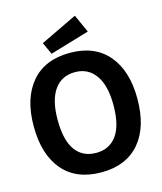

<svg xmlns="http://www.w3.org/2000/svg" viewBox="-121 -900 842 1000"><g transform="rotate(-15 300.0 -400.0)"><path d="M302 12Q167 12 94.5 -73Q22 -158 22 -311Q22 -461 94.5 -546.5Q167 -632 302 -632Q436 -632 508.5 -546.5Q581 -461 581 -311Q581 -158 508.5 -73Q436 12 302 12ZM302 -93Q373 -93 412.5 -147Q452 -201 452 -312Q452 -416 412.5 -472Q373 -528 302 -528Q229 -528 190 -472Q151 -416 151 -312Q151 -201 190 -147Q229 -93 302 -93ZM210 -652 180 -717 378 -812 422 -715Z"/></g></svg>

Font: Inconsolata Expanded ExtraBold
Style: Regular
Weight: 800
Width: 7
Monospace: yes
Designer: Raph Levien, Cyreal, Brenton Simpson
Foundry: Raph Levien, Cyreal, Google
Version: Version 3.001; ttfautohint (v1.8.2.53-6de2)